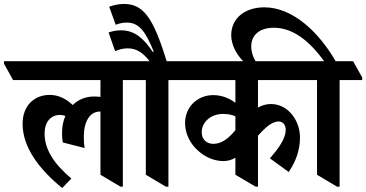

<svg xmlns="http://www.w3.org/2000/svg" viewBox="-76 -934 1848 969"><path d="M238 15 284 -33C198 -106 149 -178 149 -261C149 -319 181 -354 227 -354C237 -354 245 -352 254 -349C243 -324 237 -295 237 -263C237 -245 238 -232 241 -215L351 -187C348 -204 347 -222 347 -244C347 -320 377 -371 428 -371H431V-52L532 8H544V-530H658V-543L612 -625H-56V-613L-10 -530H431V-445C422 -446 411 -447 399 -447C357 -447 319 -432 291 -404C257 -436 219 -455 175 -455C95 -455 38 -399 38 -309C38 -192 120 -81 238 15Z M761 8H774V-530H888V-543L842 -625H765C696 -851 645 -914 549 -914C523 -914 496 -908 475 -900L508 -809C526 -816 544 -820 564 -820C627 -820 659 -774 700 -673L695 -672C651 -738 604 -781 536 -781C512 -781 491 -777 472 -770L505 -676C527 -685 547 -690 568 -690C613 -690 646 -668 679 -625H546V-613L592 -530H660V-52Z M1052 -121C1075 -121 1095 -128 1112 -138V-52L1214 8H1226V-249C1264 -292 1298 -321 1330 -321C1352 -321 1366 -304 1366 -278C1366 -238 1334 -189 1286 -135L1381 -66C1416 -117 1438 -175 1438 -240C1438 -282 1424 -322 1400 -353C1375 -386 1337 -409 1291 -409C1267 -409 1245 -402 1226 -391V-530H1522V-543L1476 -625H776V-613L822 -530H1112V-415C1082 -438 1044 -454 1000 -454C921 -454 858 -395 858 -313C858 -260 883 -210 922 -175C957 -142 1004 -121 1052 -121ZM942 -267C942 -316 986 -359 1050 -359C1074 -359 1094 -355 1112 -347V-277C1075 -232 1040 -208 1001 -208C964 -208 942 -233 942 -267Z M1625 8H1638V-530H1752V-543L1706 -625H1618C1533 -772 1402 -897 1258 -897C1159 -897 1091 -841 1091 -757C1091 -698 1127 -645 1167 -610H1224C1205 -634 1192 -668 1192 -700C1192 -758 1235 -794 1306 -794C1412 -794 1496 -713 1560 -625H1410V-613L1456 -530H1524V-52Z"/></svg>

Font: Noto Serif Devanagari Condensed
Style: Bold
Weight: 700
Width: 3
Designer: Universal Thirst, Indian Type Foundry and the Monotype Design Team
Foundry: Monotype Imaging Inc.
Version: Version 2.004